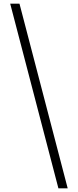

<svg xmlns="http://www.w3.org/2000/svg" viewBox="-20 -819 429 1055"><path d="M87 -799 352 216H301L36 -799Z"/></svg>

Font: Noto Sans Sinhala Condensed Light
Style: Regular
Weight: 300
Width: 3
Designer: Jelle Bosma - Monotype Design Team
Foundry: Monotype Imaging Inc.
Version: Version 2.006; ttfautohint (v1.8.4.7-5d5b)